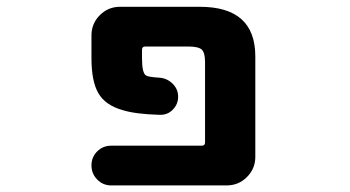

<svg xmlns="http://www.w3.org/2000/svg" viewBox="-20 -569 1040 571"><path d="M310.5 -17.6Q286.1 -17.6 269 -35.2Q252 -52.7 252 -77.1Q252 -101.6 269 -118.7Q286.1 -135.7 310.5 -135.7H580.1Q589.8 -135.7 589.8 -145.5V-384.8Q589.8 -412.1 580.1 -421.4Q570.3 -430.7 539.1 -430.7H412.1Q402.3 -430.7 402.3 -420.9V-396.5Q402.3 -351.6 414.1 -344.7Q420.9 -339.8 455.1 -337.9Q477.5 -335.9 493.7 -319.8Q509.8 -303.7 509.8 -281.2Q509.8 -258.8 493.2 -242.2Q478.5 -227.5 457 -227.5Q456.1 -227.5 455.1 -227.5Q383.8 -229.5 345.7 -241.2Q293 -255.9 272.5 -292Q252 -327.1 252 -396.5V-463.9Q252 -499 276.9 -523.9Q301.8 -548.8 336.9 -548.8H574.2Q739.3 -548.8 739.3 -401.4V-102.5Q739.3 -67.4 714.4 -42.5Q689.5 -17.6 654.3 -17.6Z"/></svg>

Font: Rounded-X Mgen+ 1mn bold
Style: Bold
Weight: 700
Designer: [Source Han Sans]
Ryoko NISHIZUKA  (kana & ideographs); Paul D. Hunt (Latin, Greek & Cyrillic); Wenlong ZHANG  (bopomofo
Version: Version 1.059.20150602